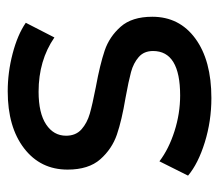

<svg xmlns="http://www.w3.org/2000/svg" viewBox="-56 -520 581 510"><g transform="rotate(-90 235.0 -264.5)"><path d="M112.5 -11.5C150.2 0.2 189.3 6 230 6C296.7 6 349.3 -8.2 388 -36.5C426.7 -64.8 446 -103 446 -151C446 -187 437.2 -215 419.5 -235C401.8 -255 380.7 -269.2 356 -277.5C331.3 -285.8 299 -293.7 259 -301C228.3 -307 204.8 -312.3 188.5 -317C172.2 -321.7 158.3 -329 147 -339C135.7 -349 130 -362.7 130 -380C130 -402 140 -419.7 160 -433C180 -446.3 209 -453 247 -453C302.3 -453 350.3 -439 391 -411L430 -487C408.7 -501.7 381.3 -513.3 348 -522C314.7 -530.7 281.3 -535 248 -535C184.7 -535 134.2 -520.5 96.5 -491.5C58.8 -462.5 40 -424 40 -376C40 -338.7 49.2 -309.7 67.5 -289C85.8 -268.3 107.7 -253.7 133 -245C158.3 -236.3 191 -228.7 231 -222C260.3 -216.7 283 -211.8 299 -207.5C315 -203.2 328.3 -196.3 339 -187C349.7 -177.7 355 -165 355 -149C355 -101 315.7 -77 237 -77C205 -77 173.3 -82 142 -92C110.7 -102 84 -115.3 62 -132L24 -56C45.3 -38 74.8 -23.2 112.5 -11.5Z"/></g></svg>

Font: Rookery
Style: Regular
Weight: 400
Designer: Ryan Kimball / Julieta Ulanovsky
Foundry: Motorola Mobility LLC.
Version: Version 1.0